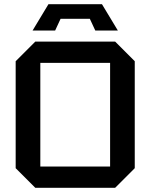

<svg xmlns="http://www.w3.org/2000/svg" viewBox="-20 -899 720 919"><path d="M55 -94V-606L149 -700H531L625 -606V-94L531 0H149ZM173 -598V-102H507V-598ZM244 -753H136L212 -879H468L544 -753H436L410 -809H270Z"/></svg>

Font: Tektur Medium
Style: Regular
Weight: 500
Designer: Adam Jagosz
Foundry: Adam Jagosz
Version: Version 1.005;gftools[0.9.30]